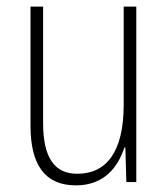

<svg xmlns="http://www.w3.org/2000/svg" viewBox="-20 -549 507 579"><path d="M391 -529H353V-233C353 -91 301 -25 213 -25C146 -25 110 -71 110 -178V-529H72V-170C72 -51 116 10 209 10C295 10 336 -46 355 -104H358L361 0H391Z"/></svg>

Font: Noto Sans Sinhala UI Condensed ExtraLight
Style: Regular
Weight: 200
Width: 3
Designer: Jelle Bosma - Monotype Design Team
Foundry: Monotype Imaging Inc.
Version: Version 2.006